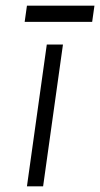

<svg xmlns="http://www.w3.org/2000/svg" viewBox="-20 -657 353 677"><path d="M67 -580H305L313 -637H75ZM75 0H132L202 -500H145Z"/></svg>

Font: Unageo
Style: Light-Italic
Weight: 300
Designer: Richard Sepsi
Foundry: Richard Sepsi
Version: Version 2.000